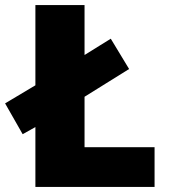

<svg xmlns="http://www.w3.org/2000/svg" viewBox="-35 -734 664 754"><path d="M104 0V-235L54 -207L-15 -328L104 -399V-714H297V-518L400 -582L472 -463L297 -354V-156H572V0Z"/></svg>

Font: Noto Sans Ethiopic Black
Style: Regular
Weight: 900
Designer: Monotype Design Team
Foundry: Monotype Imaging Inc.
Version: Version 2.102; ttfautohint (v1.8.4.7-5d5b)